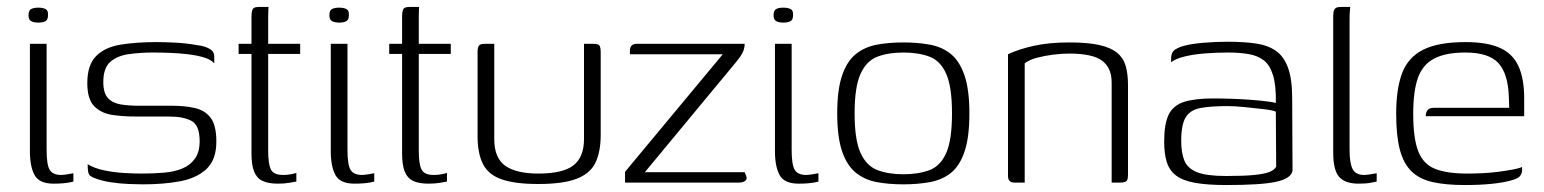

<svg xmlns="http://www.w3.org/2000/svg" viewBox="-20 -525 4439 552"><path d="M134 3Q93 3 79.5 -21.5Q66 -46 66 -90V-399H114V-94Q114 -51 123 -36.5Q132 -22 156 -22Q162 -22 174.5 -24Q187 -26 191 -27V-3Q188 -2 180 -0.5Q172 1 160.5 2Q149 3 134 3ZM90 -460Q78 -460 70 -464Q62 -468 62 -481Q62 -495 69.5 -499Q77 -503 90 -503Q103 -503 111 -499Q119 -495 118 -481Q118 -468 110.5 -464Q103 -460 90 -460Z M391 5Q376 5 350.5 4Q325 3 298.5 -1Q272 -5 252 -13Q244 -16 239.5 -19.5Q235 -23 233.5 -31Q232 -39 232 -53Q251 -41 280.5 -35Q310 -29 339.5 -27.5Q369 -26 387 -26Q420 -26 450.5 -28.5Q481 -31 504 -40.5Q527 -50 540.5 -69Q554 -88 554 -119Q554 -165 530.5 -177.5Q507 -190 466 -190H369Q335 -190 303.5 -194.5Q272 -199 251.5 -219Q231 -239 231 -286Q231 -338 256 -363.5Q281 -389 326 -396.5Q371 -404 430 -404Q452 -404 482.5 -402.5Q513 -401 542 -396Q560 -394 572 -389.5Q584 -385 590 -379Q596 -373 596 -361V-343Q586 -354 566 -360Q546 -366 520.5 -369Q495 -372 468.5 -373Q442 -374 419 -374Q384 -374 351 -369.5Q318 -365 297.5 -347.5Q277 -330 277 -289Q277 -258 290 -243.5Q303 -229 326 -225Q349 -221 378 -221H474Q511 -221 540 -214.5Q569 -208 585.5 -186.5Q602 -165 602 -118Q602 -66 574 -39.5Q546 -13 498.5 -4Q451 5 391 5Z M779 3Q751 3 734.5 -5Q718 -13 710.5 -32Q703 -51 703 -85V-370H666V-399H703V-477Q703 -489 705 -495Q707 -501 711.5 -503Q716 -505 724 -505H752Q752 -504 751.5 -497.5Q751 -491 751 -477V-399H843V-370H751V-92Q751 -53 759 -37.5Q767 -22 794 -22Q806 -22 816.5 -24Q827 -26 832 -28V-3Q826 -2 812 0.5Q798 3 779 3Z M999 3Q958 3 944.5 -21.5Q931 -46 931 -90V-399H979V-94Q979 -51 988 -36.5Q997 -22 1021 -22Q1027 -22 1039.5 -24Q1052 -26 1056 -27V-3Q1053 -2 1045 -0.5Q1037 1 1025.5 2Q1014 3 999 3ZM955 -460Q943 -460 935 -464Q927 -468 927 -481Q927 -495 934.5 -499Q942 -503 955 -503Q968 -503 976 -499Q984 -495 983 -481Q983 -468 975.5 -464Q968 -460 955 -460Z M1212 3Q1184 3 1167.5 -5Q1151 -13 1143.5 -32Q1136 -51 1136 -85V-370H1099V-399H1136V-477Q1136 -489 1138 -495Q1140 -501 1144.5 -503Q1149 -505 1157 -505H1185Q1185 -504 1184.5 -497.5Q1184 -491 1184 -477V-399H1276V-370H1184V-92Q1184 -53 1192 -37.5Q1200 -22 1227 -22Q1239 -22 1249.5 -24Q1260 -26 1265 -28V-3Q1259 -2 1245 0.5Q1231 3 1212 3Z M1401 -399V-125Q1401 -71 1432.5 -48.5Q1464 -26 1528 -26Q1598 -26 1628.5 -49.5Q1659 -73 1659 -125V-399Q1660 -399 1663.5 -399Q1667 -399 1671 -399Q1675 -399 1679 -399Q1683 -399 1684 -399Q1694 -399 1698.5 -397.5Q1703 -396 1705 -391Q1707 -386 1707 -375V-137Q1707 -90 1692.5 -58.5Q1678 -27 1639 -11.5Q1600 4 1527 4Q1462 4 1423.5 -9Q1385 -22 1369 -52.5Q1353 -83 1353 -134V-375Q1353 -389 1357 -394Q1361 -399 1373 -399Q1380 -399 1386.5 -399Q1393 -399 1401 -399Z M1834 -30H2121L2125 -20Q2129 -10 2122.5 -5Q2116 0 2103 0H1777V-31L2058 -369H1791V-379Q1791 -389 1796 -394Q1801 -399 1811 -399H2121Q2121 -390 2118 -381Q2115 -372 2108 -362Q2101 -352 2090 -339Z M2276 3Q2235 3 2221.5 -21.5Q2208 -46 2208 -90V-399H2256V-94Q2256 -51 2265 -36.5Q2274 -22 2298 -22Q2304 -22 2316.5 -24Q2329 -26 2333 -27V-3Q2330 -2 2322 -0.5Q2314 1 2302.5 2Q2291 3 2276 3ZM2232 -460Q2220 -460 2212 -464Q2204 -468 2204 -481Q2204 -495 2211.5 -499Q2219 -503 2232 -503Q2245 -503 2253 -499Q2261 -495 2260 -481Q2260 -468 2252.5 -464Q2245 -460 2232 -460Z M2577 5Q2535 5 2500.5 -1.5Q2466 -8 2440.5 -28.5Q2415 -49 2401 -90Q2387 -131 2387 -199Q2387 -267 2401 -308Q2415 -349 2440.5 -369.5Q2466 -390 2500.5 -396.5Q2535 -403 2577 -403Q2619 -403 2654 -396.5Q2689 -390 2714 -369.5Q2739 -349 2753 -308Q2767 -267 2767 -199Q2767 -130 2753 -89Q2739 -48 2714 -28Q2689 -8 2654 -1.5Q2619 5 2577 5ZM2577 -24Q2621 -24 2652.5 -36Q2684 -48 2700.5 -85.5Q2717 -123 2717 -199Q2717 -275 2700.5 -312.5Q2684 -350 2652.5 -362Q2621 -374 2577 -374Q2534 -374 2502.5 -362Q2471 -350 2454 -312.5Q2437 -275 2437 -199Q2437 -123 2454 -85.5Q2471 -48 2502.5 -36Q2534 -24 2577 -24Z M2897 0Q2878 0 2878 -19V-369Q2907 -383 2951 -393Q2995 -403 3054 -403Q3108 -403 3141 -395.5Q3174 -388 3192 -373Q3210 -358 3216.5 -335Q3223 -312 3223 -280V-23Q3223 -15 3221.5 -9.5Q3220 -4 3214.5 -2Q3209 0 3200 0H3176V-288Q3176 -330 3148.5 -350.5Q3121 -371 3054 -371Q3033 -371 3008.5 -368Q2984 -365 2961.5 -359Q2939 -353 2926 -343V0Z M3506 7Q3450 7 3415 0.5Q3380 -6 3361 -20.5Q3342 -35 3334.5 -59Q3327 -83 3327 -118Q3327 -169 3340 -195.5Q3353 -222 3384 -232Q3415 -242 3468 -242Q3493 -242 3521.5 -241Q3550 -240 3576.5 -238Q3603 -236 3622.5 -233.5Q3642 -231 3648 -229Q3649 -279 3640 -308.5Q3631 -338 3613.5 -351.5Q3596 -365 3570 -369.5Q3544 -374 3511 -374Q3478 -374 3445 -371.5Q3412 -369 3385.5 -362.5Q3359 -356 3347 -346V-357Q3347 -376 3360 -383.5Q3373 -391 3387 -394Q3405 -399 3439.5 -402Q3474 -405 3509 -405Q3556 -405 3590.5 -400Q3625 -395 3648 -379Q3671 -363 3683 -330.5Q3695 -298 3695 -242L3696 -34Q3692 -12 3649.5 -2.5Q3607 7 3506 7ZM3505 -19Q3557 -19 3586.5 -22Q3616 -25 3630.5 -31Q3645 -37 3649 -46L3648 -204Q3640 -208 3614.5 -211Q3589 -214 3559.5 -217Q3530 -220 3509 -220Q3461 -220 3431.5 -214.5Q3402 -209 3389 -188Q3376 -167 3376 -120Q3376 -86 3385 -63.5Q3394 -41 3421.5 -30Q3449 -19 3505 -19Z M3886 3Q3847 3 3830 -16.5Q3813 -36 3813 -86V-477Q3813 -487 3814.5 -493Q3816 -499 3820.5 -502Q3825 -505 3835 -505H3862Q3862 -504 3861 -494.5Q3860 -485 3860 -468V-95Q3860 -57 3868.5 -39.5Q3877 -22 3902 -22Q3908 -22 3921 -24Q3934 -26 3938 -27V-3Q3932 -2 3920 0.5Q3908 3 3886 3Z M4191 7Q4137 7 4099 -1.5Q4061 -10 4038 -32.5Q4015 -55 4004.5 -95Q3994 -135 3994 -198Q3994 -269 4011 -314.5Q4028 -360 4071.5 -382Q4115 -404 4194 -404Q4255 -404 4292 -387.5Q4329 -371 4345.5 -335Q4362 -299 4362 -243V-191H4079Q4079 -201 4084 -208Q4089 -215 4102 -215H4319L4318 -245Q4316 -313 4288 -343.5Q4260 -374 4193 -374Q4136 -374 4103 -356.5Q4070 -339 4056.5 -301Q4043 -263 4043 -198Q4043 -127 4057.5 -90Q4072 -53 4106 -39.5Q4140 -26 4198 -26Q4217 -26 4240.5 -27Q4264 -28 4287 -31Q4310 -34 4329 -37.5Q4348 -41 4356 -45V-35Q4356 -27 4350.5 -19.5Q4345 -12 4327 -7Q4303 0 4268.5 3.5Q4234 7 4191 7Z"/></svg>

Font: Genos Light
Style: Regular
Weight: 300
Designer: Robert E. Leuschke
Foundry: Robert E. Leuschke
Version: Version 1.010